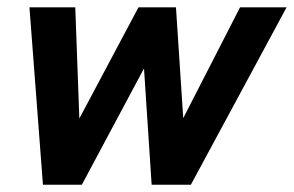

<svg xmlns="http://www.w3.org/2000/svg" viewBox="-20 -508 808 528"><path d="M98.1 0 61 -487.8H187L198.2 -182.1L360.8 -487.8H463.9L483.9 -183.1L640.1 -487.8H768.1L504.9 0H397L376 -319.8L205.1 0Z"/></svg>

Font: HK Grotesk Legacy
Style: Bold Italic
Weight: 700
Italic angle: -13°
Designer: Alfredo Marco Pradil
Foundry: Hanken Design Co.
Version: Version 2.022;PS 002.022;hotconv 1.0.88;makeotf.lib2.5.64775